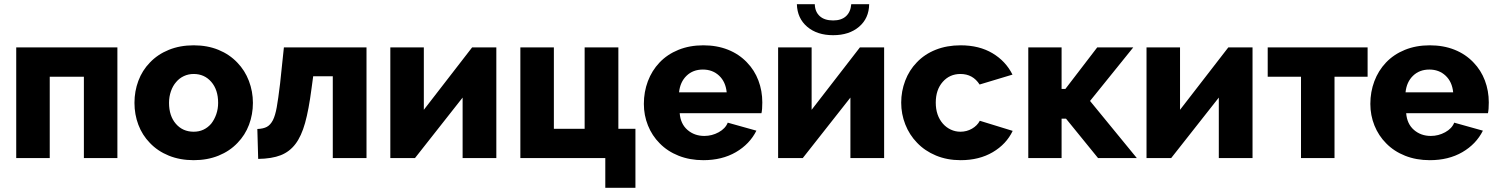

<svg xmlns="http://www.w3.org/2000/svg" viewBox="-20 -750 7102 911"><path d="M57 -525V0H216V-386H378V0H537V-525Z M1107 -72Q1143 -109 1161.5 -158Q1180 -207 1180 -262Q1180 -316 1161 -366Q1142 -416 1106 -453Q1069 -492 1016.5 -513.5Q964 -535 899 -535Q834 -535 781 -513.5Q728 -492 691 -453Q655 -416 636.5 -366.5Q618 -317 618 -262Q618 -207 636.5 -158Q655 -109 691 -72Q728 -33 781 -11.5Q834 10 899 10Q964 10 1017 -11.5Q1070 -33 1107 -72ZM816 -361Q831 -379 852.5 -389Q874 -399 899 -399Q950 -399 982.5 -361.5Q1015 -324 1015 -262Q1015 -233 1006 -207.5Q997 -182 982 -163Q949 -125 899 -125Q847 -125 814.5 -162.5Q782 -200 782 -262Q782 -291 791 -317Q800 -343 816 -361Z M1382 -67Q1410 -104 1427.5 -166.5Q1445 -229 1458 -329L1466 -388H1559V0H1719V-525H1327L1309 -354Q1300 -279 1293 -240.5Q1286 -202 1275 -180Q1263 -157 1246 -148Q1229 -139 1201 -138L1205 4Q1270 3 1312 -13.5Q1354 -30 1382 -67Z M1832 -525V0H1949L2175 -287V0H2335V-525H2220L1991 -229V-525Z M2852 0V141H2995V-139H2914V-525H2754V-139H2608V-525H2449V0Z M3569 -130 3433 -168Q3422 -140 3390 -122.5Q3358 -105 3322 -105Q3275 -105 3242 -133.5Q3209 -162 3205 -213H3593Q3597 -230 3597 -264Q3597 -319 3578.5 -368Q3560 -417 3524 -454Q3487 -493 3434.5 -514Q3382 -535 3317 -535Q3252 -535 3199 -513.5Q3146 -492 3109 -453Q3073 -415 3054 -364.5Q3035 -314 3035 -257Q3035 -203 3054.5 -154.5Q3074 -106 3110 -70Q3147 -32 3200 -11Q3253 10 3317 10Q3406 10 3471.5 -28Q3537 -66 3569 -130ZM3315 -420Q3361 -420 3392 -391Q3423 -362 3428 -312H3202Q3207 -361 3237.5 -390.5Q3268 -420 3315 -420Z M3933 -653Q3892 -653 3869.5 -673.5Q3847 -694 3846 -730H3761Q3763 -663 3810 -623Q3857 -583 3933 -583Q4009 -583 4056 -623Q4103 -663 4104 -730H4019Q4016 -693 3994 -673Q3972 -653 3933 -653ZM3672 -525V0H3789L4015 -287V0H4175V-525H4060L3831 -229V-525Z M4331 -73Q4368 -34 4421 -12Q4474 10 4538 10Q4626 10 4690.5 -28Q4755 -66 4785 -129L4629 -177Q4617 -154 4592 -139.5Q4567 -125 4537 -125Q4513 -125 4491.5 -135Q4470 -145 4454 -163Q4420 -202 4420 -263Q4420 -324 4453 -361.5Q4486 -399 4537 -399Q4596 -399 4628 -349L4784 -396Q4752 -460 4689 -497.5Q4626 -535 4538 -535Q4473 -535 4420 -514Q4367 -493 4330 -454Q4294 -417 4275 -367Q4256 -317 4256 -263Q4256 -209 4275.5 -159.5Q4295 -110 4331 -73Z M5017 -328V-525H4859V0H5017V-187H5038L5190 0H5374L5152 -271L5357 -525H5186L5035 -328Z M5420 -525V0H5537L5763 -287V0H5923V-525H5808L5579 -229V-525Z M6469 -386V-525H5995V-386H6153V0H6312V-386Z M7016 -130 6880 -168Q6869 -140 6837 -122.5Q6805 -105 6769 -105Q6722 -105 6689 -133.5Q6656 -162 6652 -213H7040Q7044 -230 7044 -264Q7044 -319 7025.5 -368Q7007 -417 6971 -454Q6934 -493 6881.5 -514Q6829 -535 6764 -535Q6699 -535 6646 -513.5Q6593 -492 6556 -453Q6520 -415 6501 -364.5Q6482 -314 6482 -257Q6482 -203 6501.5 -154.5Q6521 -106 6557 -70Q6594 -32 6647 -11Q6700 10 6764 10Q6853 10 6918.5 -28Q6984 -66 7016 -130ZM6762 -420Q6808 -420 6839 -391Q6870 -362 6875 -312H6649Q6654 -361 6684.5 -390.5Q6715 -420 6762 -420Z"/></svg>

Font: RT Raleway ExtraBold
Style: Regular
Weight: 400
Designer: Matt McInerney, Pablo Impallari, Rodrigo Fuenzalida — Edited by Milan Moffatt in April 2016
Foundry: Matt McInerney, Pablo Impallari, Rodrigo Fuenzalida — Edited by Milan Moffatt in April 2016
Version: Version 3.001